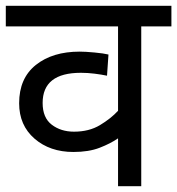

<svg xmlns="http://www.w3.org/2000/svg" viewBox="-20 -642 611 662"><path d="M467 -551H571V-622H0V-551H387V-260Q362 -233 324.5 -210.5Q287 -188 235 -188Q190 -188 158.5 -212Q127 -236 127 -287Q127 -391 259 -391Q282 -391 306 -388Q330 -385 349 -381L354 -454Q338 -458 306 -461Q274 -464 255 -464Q161 -464 103.5 -418Q46 -372 46 -286Q46 -210 99 -164Q152 -118 233 -118Q286 -118 323.5 -132.5Q361 -147 387 -165V0H467Z"/></svg>

Font: Noto Sans Devanagari
Style: Regular
Weight: 400
Designer: Jelle Bosma - Monotype Design Team
Foundry: Monotype Imaging Inc.
Version: Version 1.901